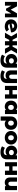

<svg xmlns="http://www.w3.org/2000/svg" viewBox="3906 -4498 794 8647"><g transform="rotate(90 4303.5 -174.0)"><path d="M590 0V-285L451 -48H370L235 -289V0H64V-542H264L415 -259L581 -542H760L761 0Z M1301 -183 1400 -79Q1323 9 1170 9Q1075 9 1003 -27Q931 -63 891.5 -127Q852 -191 852 -272Q852 -352 891 -415.5Q930 -479 998.5 -515Q1067 -551 1152 -551Q1231 -551 1296.5 -518.5Q1362 -486 1401 -423.5Q1440 -361 1440 -275L1053 -201Q1084 -136 1176 -136Q1215 -136 1243.5 -147Q1272 -158 1301 -183ZM1038 -298 1258 -341Q1248 -375 1220 -395.5Q1192 -416 1153 -416Q1104 -416 1073 -385.5Q1042 -355 1038 -298Z M2077 -193H2021V0H1834V-193H1777L1679 0H1454L1617 -280L1466 -542H1667L1773 -342H1834V-542H2021V-342H2080L2187 -542H2388L2236 -280L2400 0H2175Z M3027 -542V-99Q3027 52 2945 127.5Q2863 203 2709 203Q2629 203 2559 185Q2489 167 2440 132L2509 -1Q2542 26 2592.5 41.5Q2643 57 2692 57Q2767 57 2802 24Q2837 -9 2837 -74V-92Q2782 -28 2676 -28Q2604 -28 2543 -60.5Q2482 -93 2446 -152.5Q2410 -212 2410 -290Q2410 -367 2446 -426.5Q2482 -486 2543 -518.5Q2604 -551 2676 -551Q2792 -551 2846 -476V-542ZM2839 -290Q2839 -339 2806 -369.5Q2773 -400 2721 -400Q2669 -400 2635.5 -369.5Q2602 -339 2602 -290Q2602 -241 2636 -210Q2670 -179 2721 -179Q2772 -179 2805.5 -210Q2839 -241 2839 -290Z M3721 -542V-99Q3721 52 3640.5 127.5Q3560 203 3409 203Q3330 203 3261.5 185Q3193 167 3145 132L3214 -1Q3246 26 3294.5 41.5Q3343 57 3391 57Q3463 57 3497 24Q3531 -9 3531 -74V-86Q3470 -28 3379 -28Q3274 -28 3211.5 -90Q3149 -152 3149 -276V-542H3339V-307Q3339 -245 3362 -217Q3385 -189 3429 -189Q3474 -189 3502.5 -221Q3531 -253 3531 -317V-542Z M3846 -542H4035V-341H4230V-542H4420V0H4230V-190H4035V0H3846Z M5118 -542V0H4937V-54Q4884 9 4777 9Q4703 9 4642.5 -25.5Q4582 -60 4546.5 -124Q4511 -188 4511 -272Q4511 -356 4546.5 -419.5Q4582 -483 4642.5 -517Q4703 -551 4777 -551Q4873 -551 4928 -495V-542ZM4931 -272Q4931 -332 4899 -366Q4867 -400 4817 -400Q4767 -400 4735 -366Q4703 -332 4703 -272Q4703 -211 4735 -176.5Q4767 -142 4817 -142Q4867 -142 4899 -176.5Q4931 -211 4931 -272Z M5825 -271Q5825 -187 5792 -123.5Q5759 -60 5699 -25.5Q5639 9 5560 9Q5467 9 5414 -48V194H5224V-269Q5224 -353 5262 -417Q5300 -481 5370 -516Q5440 -551 5533 -551Q5622 -551 5688 -517Q5754 -483 5789.5 -419.5Q5825 -356 5825 -271ZM5638 -271Q5638 -329 5606.5 -364.5Q5575 -400 5524 -400Q5473 -400 5442 -364.5Q5411 -329 5411 -271Q5411 -212 5441.5 -177Q5472 -142 5524 -142Q5575 -142 5606.5 -177.5Q5638 -213 5638 -271Z M5878 -272Q5878 -352 5917.5 -416Q5957 -480 6026.5 -515.5Q6096 -551 6184 -551Q6272 -551 6342 -515.5Q6412 -480 6451 -416.5Q6490 -353 6490 -272Q6490 -191 6451 -127Q6412 -63 6342 -27Q6272 9 6184 9Q6097 9 6027 -27Q5957 -63 5917.5 -127Q5878 -191 5878 -272ZM6298 -272Q6298 -332 6266 -366Q6234 -400 6184 -400Q6134 -400 6102 -366Q6070 -332 6070 -272Q6070 -211 6102 -176.5Q6134 -142 6184 -142Q6234 -142 6266 -176.5Q6298 -211 6298 -272Z M7156 -542V-99Q7156 52 7074 127.5Q6992 203 6838 203Q6758 203 6688 185Q6618 167 6569 132L6638 -1Q6671 26 6721.5 41.5Q6772 57 6821 57Q6896 57 6931 24Q6966 -9 6966 -74V-92Q6911 -28 6805 -28Q6733 -28 6672 -60.5Q6611 -93 6575 -152.5Q6539 -212 6539 -290Q6539 -367 6575 -426.5Q6611 -486 6672 -518.5Q6733 -551 6805 -551Q6921 -551 6975 -476V-542ZM6968 -290Q6968 -339 6935 -369.5Q6902 -400 6850 -400Q6798 -400 6764.5 -369.5Q6731 -339 6731 -290Q6731 -241 6765 -210Q6799 -179 6850 -179Q6901 -179 6934.5 -210Q6968 -241 6968 -290Z M7283 -542H7472V-341H7667V-542H7857V0H7667V-190H7472V0H7283Z M8543 -542V0H8362V-57Q8332 -25 8290.5 -8Q8249 9 8202 9Q8096 9 8033.5 -53Q7971 -115 7971 -239V-542H8161V-270Q8161 -153 8252 -153Q8297 -153 8325 -184.5Q8353 -216 8353 -281V-542Z"/></g></svg>

Font: Montserrat Alternates ExtraBold
Style: Regular
Weight: 800
Designer: Julieta Ulanovsky
Foundry: Julieta Ulanovsky
Version: Version 7.200